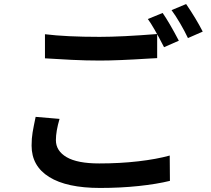

<svg xmlns="http://www.w3.org/2000/svg" viewBox="-20 -879 1040 948"><path d="M472 -697Q581 -697 756 -711V-592L718 -590Q562 -580 473 -580Q405 -580 334 -583.5Q263 -587 202 -591V-710Q307 -697 472 -697ZM256 -187Q256 -134 309 -103Q362 -72 470 -72Q572 -72 662.5 -82.5Q753 -93 818 -111L819 14Q754 30 664.5 39.5Q575 49 474 49Q310 49 223 -5Q136 -59 136 -160Q136 -196 141 -225.5Q146 -255 156 -302L274 -292Q256 -231 256 -187ZM863 -678 790 -646Q737 -749 710 -785L783 -815Q814 -771 863 -678ZM981 -723 908 -691Q892 -725 869.5 -763.5Q847 -802 827 -829L899 -859Q947 -789 981 -723Z"/></svg>

Font: Merged Yaku Han JP SemiBold
Style: Regular
Weight: 600
Designer: Ryoko NISHIZUKA 西塚涼子 (kana, bopomofo & ideographs); Paul D. Hunt (Latin, Greek & Cyrillic); Sandoll Communications 산돌커뮤니
Foundry: Adobe
Version: Version 2.004